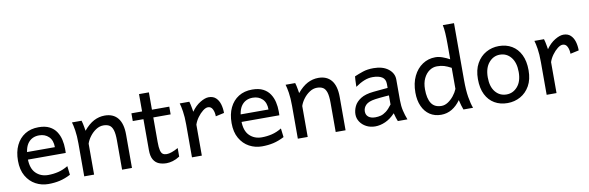

<svg xmlns="http://www.w3.org/2000/svg" viewBox="-52 -1250 5308 1731"><g transform="rotate(-10 2601.5 -384.5)"><path d="M482.9 -236.8H119.6V-305.2H395.5Q395.5 -368.2 361.1 -401.4Q326.7 -434.6 273.4 -434.6Q209.5 -434.6 173.1 -389.2Q136.7 -343.8 136.7 -246.6Q136.7 -156.2 180.9 -112.3Q225.1 -68.4 293 -68.4Q340.3 -68.4 386 -79.3Q431.6 -90.3 476.1 -117.2L485.8 -36.6Q434.1 -9.8 385.7 1.2Q337.4 12.2 280.8 12.2Q218.8 12.2 165.3 -16.6Q111.8 -45.4 79.1 -102.1Q46.4 -158.7 46.4 -241.7Q46.4 -322.8 75 -382.3Q103.5 -441.9 156 -474.9Q208.5 -507.8 280.8 -507.8Q341.3 -507.8 380.6 -487.3Q419.9 -466.8 442.4 -432.6Q464.8 -398.4 474.1 -357.2Q483.4 -315.9 483.4 -274.9Q483.4 -268.6 483.4 -256.1Q483.4 -243.7 482.9 -236.8Z M1047.4 0H957Q957 0 957 -21Q957 -42 957 -75.2Q957 -108.4 957 -145.5Q957 -182.6 957 -215.6Q957 -248.5 957 -268.6Q957 -329.6 946.3 -363Q935.5 -396.5 914.1 -409.4Q892.6 -422.4 859.4 -422.4Q824.2 -422.4 792 -401.4Q759.8 -380.4 735.6 -348.4Q711.4 -316.4 700.7 -283.2V0H610.4Q610.4 0 610.4 -21.7Q610.4 -43.5 610.4 -78.1Q610.4 -112.8 610.4 -153.6Q610.4 -194.3 610.4 -233.2Q610.4 -272 610.4 -300.3Q610.4 -372.1 602.3 -422.4Q594.2 -472.7 585.9 -498H673.8Q677.7 -487.8 681.4 -469.7Q685.1 -451.7 688.5 -433.1Q691.9 -414.6 693.4 -402.8Q739.7 -458.5 787.1 -483.2Q834.5 -507.8 886.2 -507.8Q964.4 -507.8 1005.9 -456.8Q1047.4 -405.8 1047.4 -305.2Q1047.4 -280.8 1047.4 -242.9Q1047.4 -205.1 1047.4 -163.1Q1047.4 -121.1 1047.4 -84Q1047.4 -46.9 1047.4 -23.4Q1047.4 0 1047.4 0Z M1484.4 -105V-26.9Q1450.7 -5.4 1419.9 3.4Q1389.2 12.2 1363.3 12.2Q1325.2 12.2 1293.9 -0.2Q1262.7 -12.7 1244.1 -44.2Q1225.6 -75.7 1225.6 -131.8Q1225.6 -149.4 1225.6 -189.5Q1225.6 -229.5 1225.6 -283.9Q1225.6 -338.4 1225.6 -400.6Q1225.6 -462.9 1225.6 -525.9Q1225.6 -588.9 1225.6 -644.5H1315.9Q1315.9 -582 1315.9 -511Q1315.9 -439.9 1315.9 -373.5Q1315.9 -307.1 1315.9 -258.1Q1315.9 -209 1315.9 -190.4Q1315.9 -140.1 1322.5 -113.8Q1329.1 -87.4 1342.8 -77.9Q1356.4 -68.4 1378.4 -68.4Q1418.5 -68.4 1484.4 -105ZM1474.6 -415H1127.9V-485.8H1474.6Z M1687 0H1596.7V-300.3Q1596.7 -372.1 1588.6 -422.4Q1580.6 -472.7 1572.3 -498H1660.2Q1664.1 -487.8 1667.7 -469.7Q1671.4 -451.7 1674.8 -433.1Q1678.2 -414.6 1679.7 -402.8Q1715.3 -453.6 1760.3 -480.7Q1805.2 -507.8 1838.4 -507.8Q1879.4 -507.8 1904.1 -484.6Q1928.7 -461.4 1939.7 -424.3Q1950.7 -387.2 1950.7 -344.2L1872.6 -327.1Q1872.6 -363.8 1858.9 -391.8Q1845.2 -419.9 1816.4 -419.9Q1795.9 -419.9 1769.8 -399.7Q1743.7 -379.4 1720.7 -347.9Q1697.8 -316.4 1687 -283.2Z M2438.5 -236.8H2075.2V-305.2H2351.1Q2351.1 -368.2 2316.7 -401.4Q2282.2 -434.6 2229 -434.6Q2165 -434.6 2128.7 -389.2Q2092.3 -343.8 2092.3 -246.6Q2092.3 -156.2 2136.5 -112.3Q2180.7 -68.4 2248.5 -68.4Q2295.9 -68.4 2341.6 -79.3Q2387.2 -90.3 2431.6 -117.2L2441.4 -36.6Q2389.6 -9.8 2341.3 1.2Q2293 12.2 2236.3 12.2Q2174.3 12.2 2120.8 -16.6Q2067.4 -45.4 2034.7 -102.1Q2002 -158.7 2002 -241.7Q2002 -322.8 2030.5 -382.3Q2059.1 -441.9 2111.6 -474.9Q2164.1 -507.8 2236.3 -507.8Q2296.9 -507.8 2336.2 -487.3Q2375.5 -466.8 2397.9 -432.6Q2420.4 -398.4 2429.7 -357.2Q2439 -315.9 2439 -274.9Q2439 -268.6 2439 -256.1Q2439 -243.7 2438.5 -236.8Z M3002.9 0H2912.6Q2912.6 0 2912.6 -21Q2912.6 -42 2912.6 -75.2Q2912.6 -108.4 2912.6 -145.5Q2912.6 -182.6 2912.6 -215.6Q2912.6 -248.5 2912.6 -268.6Q2912.6 -329.6 2901.9 -363Q2891.1 -396.5 2869.6 -409.4Q2848.1 -422.4 2814.9 -422.4Q2779.8 -422.4 2747.6 -401.4Q2715.3 -380.4 2691.2 -348.4Q2667 -316.4 2656.2 -283.2V0H2565.9Q2565.9 0 2565.9 -21.7Q2565.9 -43.5 2565.9 -78.1Q2565.9 -112.8 2565.9 -153.6Q2565.9 -194.3 2565.9 -233.2Q2565.9 -272 2565.9 -300.3Q2565.9 -372.1 2557.9 -422.4Q2549.8 -472.7 2541.5 -498H2629.4Q2633.3 -487.8 2637 -469.7Q2640.6 -451.7 2644 -433.1Q2647.5 -414.6 2648.9 -402.8Q2695.3 -458.5 2742.7 -483.2Q2790 -507.8 2841.8 -507.8Q2919.9 -507.8 2961.4 -456.8Q3002.9 -405.8 3002.9 -305.2Q3002.9 -280.8 3002.9 -242.9Q3002.9 -205.1 3002.9 -163.1Q3002.9 -121.1 3002.9 -84Q3002.9 -46.9 3002.9 -23.4Q3002.9 0 3002.9 0Z M3273.9 12.2Q3228 12.2 3192.1 -6.8Q3156.2 -25.9 3135.7 -57.1Q3115.2 -88.4 3115.2 -124.5Q3115.2 -161.6 3132.6 -198.7Q3149.9 -235.8 3192.6 -263.2Q3235.4 -290.5 3310.5 -297.9Q3327.6 -299.8 3355 -302.2Q3382.3 -304.7 3407.5 -307.1Q3432.6 -309.6 3442.4 -310.1V-346.7Q3442.4 -391.1 3411.4 -410.4Q3380.4 -429.7 3325.2 -429.7Q3286.6 -429.7 3248 -414.3Q3209.5 -398.9 3166.5 -368.7Q3167 -379.4 3167.5 -397.9Q3168 -416.5 3168.9 -435.1Q3169.9 -453.6 3171.4 -463.9Q3208.5 -480 3250 -493.9Q3291.5 -507.8 3347.2 -507.8Q3431.6 -507.8 3482.2 -468.5Q3532.7 -429.2 3532.7 -371.1V-180.7Q3532.7 -127.9 3543 -84.5Q3553.2 -41 3569.3 0H3481.4Q3476.6 -11.7 3469.5 -32Q3462.4 -52.2 3457 -75.7Q3414.1 -29.8 3366.7 -8.8Q3319.3 12.2 3273.9 12.2ZM3288.6 -68.4Q3313.5 -68.4 3337.6 -74.5Q3361.8 -80.6 3387.5 -99.9Q3413.1 -119.1 3442.4 -158.7V-241.7Q3430.2 -241.2 3405.8 -239Q3381.3 -236.8 3356.2 -234.4Q3331.1 -231.9 3315.4 -229.5Q3253.4 -220.7 3228.3 -195.6Q3203.1 -170.4 3203.1 -136.7Q3203.1 -104 3225.8 -86.2Q3248.5 -68.4 3288.6 -68.4Z M4133.3 -781.2V-258.8Q4133.3 -166.5 4143.8 -103.8Q4154.3 -41 4169.9 0H4082Q4076.7 -12.7 4069.1 -38.1Q4061.5 -63.5 4055.2 -90.3Q4020.5 -41 3975.6 -14.4Q3930.7 12.2 3877 12.2Q3817.4 12.2 3773.4 -17.1Q3729.5 -46.4 3705.6 -99.9Q3681.6 -153.3 3681.6 -224.6Q3681.6 -311 3712.4 -374.5Q3743.2 -438 3795.7 -472.9Q3848.1 -507.8 3913.6 -507.8Q3944.8 -507.8 3979.7 -495.1Q4014.6 -482.4 4043 -466.3V-603Q4043 -661.6 4040.3 -706.1Q4037.6 -750.5 4030.8 -781.2ZM4043 -195.3V-388.2Q4006.8 -407.7 3978.8 -416.3Q3950.7 -424.8 3913.6 -424.8Q3876.5 -424.8 3844.2 -402.6Q3812 -380.4 3792 -338.9Q3772 -297.4 3772 -239.3Q3772 -154.3 3801.3 -110.1Q3830.6 -65.9 3894 -65.9Q3923.8 -65.9 3952.9 -84.7Q3981.9 -103.5 4005.9 -133.3Q4029.8 -163.1 4043 -195.3Z M4257.8 -246.6Q4257.8 -330.6 4290.3 -388.9Q4322.8 -447.3 4376.7 -477.5Q4430.7 -507.8 4494.6 -507.8Q4562 -507.8 4613 -477.5Q4664.1 -447.3 4692.9 -388.9Q4721.7 -330.6 4721.7 -246.6Q4721.7 -162.6 4689.2 -105Q4656.7 -47.4 4603 -17.6Q4549.3 12.2 4484.9 12.2Q4418 12.2 4366.7 -17.6Q4315.4 -47.4 4286.6 -105Q4257.8 -162.6 4257.8 -246.6ZM4348.1 -246.6Q4348.1 -161.1 4387.5 -113.5Q4426.8 -65.9 4489.7 -65.9Q4548.8 -65.9 4590.1 -113.5Q4631.3 -161.1 4631.3 -246.6Q4631.3 -332.5 4592 -381.1Q4552.7 -429.7 4489.7 -429.7Q4430.7 -429.7 4389.4 -381.1Q4348.1 -332.5 4348.1 -246.6Z M4934.1 0H4843.8V-300.3Q4843.8 -372.1 4835.7 -422.4Q4827.6 -472.7 4819.3 -498H4907.2Q4911.1 -487.8 4914.8 -469.7Q4918.5 -451.7 4921.9 -433.1Q4925.3 -414.6 4926.8 -402.8Q4962.4 -453.6 5007.3 -480.7Q5052.2 -507.8 5085.4 -507.8Q5126.5 -507.8 5151.1 -484.6Q5175.8 -461.4 5186.8 -424.3Q5197.8 -387.2 5197.8 -344.2L5119.6 -327.1Q5119.6 -363.8 5106 -391.8Q5092.3 -419.9 5063.5 -419.9Q5043 -419.9 5016.8 -399.7Q4990.7 -379.4 4967.8 -347.9Q4944.8 -316.4 4934.1 -283.2Z"/></g></svg>

Font: Kanchenjunga
Style: Regular
Weight: 400
Designer: Becca Hirsbrunner Spalinger
Foundry: SIL International
Version: Version 2.001